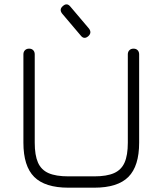

<svg xmlns="http://www.w3.org/2000/svg" viewBox="-20 -870 754 890"><path d="M297 0Q188.5 0 138.5 -50Q88.5 -100 88.5 -208.5V-618Q88.5 -630 95.8 -637.2Q103 -644.5 115 -644.5Q127 -644.5 134 -637.2Q141 -630 141 -618V-208.5Q141 -150.5 156 -116.5Q171 -82.5 205 -67.5Q239 -52.5 297 -52.5H417Q474.5 -52.5 508.5 -67.5Q542.5 -82.5 557.5 -116.5Q572.5 -150.5 572.5 -208.5V-618Q572.5 -630 579.8 -637.2Q587 -644.5 599 -644.5Q611 -644.5 618 -637.2Q625 -630 625 -618V-208.5Q625 -100 575.2 -50Q525.5 0 417 0ZM389 -702Q369.5 -685.5 354 -705.5L268 -807Q253 -826.5 271.5 -842Q290.5 -859 306.5 -839L392.5 -737.5Q407 -718 389 -702Z"/></svg>

Font: Jura Light
Style: Regular
Weight: 400
Version: Version 5.106